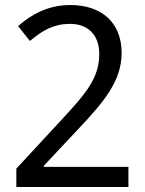

<svg xmlns="http://www.w3.org/2000/svg" viewBox="-20 -744 577 764"><path d="M491 0V-80H155L154 -84L291 -230C394 -339 464 -422 464 -534C464 -652 386 -724 260 -724C172 -724 105 -687 52 -640L99 -581C150 -624 195 -649 259 -649C328 -649 375 -607 375 -529C375 -432 320 -370 220 -262L45 -73V0Z"/></svg>

Font: Noto Sans Thai
Style: Regular
Weight: 400
Designer: Monotype Design Team
Foundry: Monotype Imaging Inc.
Version: Version 1.901